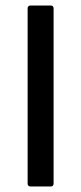

<svg xmlns="http://www.w3.org/2000/svg" viewBox="-20 -675 294 695"><path d="M90 0H164C170 0 174 -4 174 -10V-645C174 -651 170 -655 164 -655H90C84 -655 80 -651 80 -645V-10C80 -4 84 0 90 0Z"/></svg>

Font: Sofia Sans Cond SemiBold
Style: Regular
Weight: 600
Width: 3
Designer: Botio Nikoltchev, Ani Petrova
Foundry: lettersoup
Version: Version 4.100